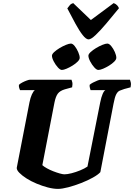

<svg xmlns="http://www.w3.org/2000/svg" viewBox="-20 -1218 864 1238"><path d="M354 0Q324 0 288 -9.5Q252 -19 216 -34Q180 -49 151 -67.5Q122 -86 104.5 -104Q87 -122 88 -136L170 -558Q176 -588 185.5 -609Q195 -630 205 -637H109Q107 -642 104 -650.5Q101 -659 102 -671Q110 -679 124.5 -686.5Q139 -694 153 -699Q167 -704 173 -704H441Q443 -700 446 -688Q449 -676 445 -655L398 -642Q367 -633 353 -614.5Q339 -596 331 -556L253 -153Q264 -143 283 -132.5Q302 -122 324 -113.5Q346 -105 365.5 -99.5Q385 -94 395 -94Q414 -94 441.5 -101Q469 -108 497 -119.5Q525 -131 544 -144L626 -557Q633 -592 642 -612.5Q651 -633 660 -637H564Q563 -640 560 -650Q557 -660 558 -671Q565 -678 579.5 -685.5Q594 -693 608 -698.5Q622 -704 628 -704H818Q820 -699 823 -687Q826 -675 822 -655L781 -644Q765 -639 752 -633.5Q739 -628 729.5 -610Q720 -592 712 -549L627 -108Q613 -92 579 -73Q545 -54 502.5 -37.5Q460 -21 420 -10.5Q380 0 354 0ZM614 -767Q603 -767 588 -783.5Q573 -800 561.5 -822Q550 -844 550 -859Q550 -869 564.5 -882.5Q579 -896 600 -908.5Q621 -921 641 -929Q661 -937 672 -937Q684 -937 697.5 -920.5Q711 -904 720.5 -882.5Q730 -861 730 -845Q730 -834 716.5 -820.5Q703 -807 683.5 -795Q664 -783 645 -775Q626 -767 614 -767ZM379 -767Q368 -767 353 -783.5Q338 -800 326.5 -822Q315 -844 315 -859Q315 -869 329.5 -882.5Q344 -896 365 -908.5Q386 -921 406 -929Q426 -937 437 -937Q449 -937 462 -920.5Q475 -904 484.5 -882Q494 -860 494 -845Q494 -834 480.5 -820.5Q467 -807 447.5 -795Q428 -783 409 -775Q390 -767 379 -767ZM551 -964Q535 -964 513 -992Q491 -1020 466 -1066Q441 -1112 414 -1164Q423 -1176 430.5 -1185Q438 -1194 452 -1198L566 -1089L713 -1198Q727 -1193 735.5 -1183.5Q744 -1174 747 -1165Q704 -1112 665 -1066Q626 -1020 596.5 -992Q567 -964 551 -964Z"/></svg>

Font: Texturina 12pt Black
Style: Italic
Weight: 900
Italic angle: -11°
Designer: Guillermo Torres Carreño
Foundry: Omnibus-Type
Version: Version 1.002